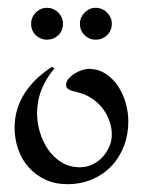

<svg xmlns="http://www.w3.org/2000/svg" viewBox="-20 -452 363 488"><path d="M306.2 -144Q306.2 -109.9 294.9 -80.6Q283.7 -51.3 263.2 -29.8Q242.7 -8.3 214.1 3.9Q185.5 16.1 150.9 16.1Q120.1 16.1 95.5 4.6Q70.8 -6.8 53.2 -26.4Q35.6 -45.9 26.4 -72Q17.1 -98.1 17.1 -127.9Q17.1 -152.8 24.2 -175.3Q31.2 -197.8 43.9 -217Q56.6 -236.3 74.2 -252.7Q91.8 -269 112.3 -282.2L118.2 -277.8Q97.7 -253.9 85.9 -225.1Q74.2 -196.3 74.2 -164.1Q74.2 -140.6 81.3 -116.5Q88.4 -92.3 102.1 -72.3Q115.7 -52.2 136.2 -39.6Q156.7 -26.9 183.1 -26.9Q199.7 -26.9 214.4 -33.7Q229 -40.5 240 -52.2Q251 -64 257.6 -78.9Q264.2 -93.8 264.2 -109.9Q264.2 -125.5 259.5 -140.4Q254.9 -155.3 246.6 -168.2Q238.3 -181.2 226.6 -191.7Q214.8 -202.1 201.2 -209Q193.4 -212.9 186.3 -214.8Q179.2 -216.8 170.9 -219.2Q167.5 -219.7 163.6 -220.9Q159.7 -222.2 156.2 -223.9Q152.8 -225.6 150.4 -228.5Q147.9 -231.4 147.9 -235.8Q147.9 -244.6 154.3 -252Q160.6 -259.3 169.4 -264.9Q178.2 -270.5 188 -273.7Q197.8 -276.9 205.1 -276.9Q230 -276.9 249 -264.2Q268.1 -251.5 280.8 -231.9Q293.5 -212.4 299.8 -189Q306.2 -165.5 306.2 -144ZM140.1 -392.1Q140.1 -374 128.2 -362.5Q116.2 -351.1 99.1 -351.1Q83 -351.1 71 -362.5Q59.1 -374 59.1 -392.1Q59.1 -399.9 62.3 -407.2Q65.4 -414.6 71 -420.2Q76.7 -425.8 83.7 -429Q90.8 -432.1 99.1 -432.1Q107.9 -432.1 115.2 -429Q122.6 -425.8 128.2 -420.2Q133.8 -414.6 137 -407.2Q140.1 -399.9 140.1 -392.1ZM264.2 -392.1Q264.2 -374 252.2 -362.5Q240.2 -351.1 223.1 -351.1Q207 -351.1 195.1 -362.5Q183.1 -374 183.1 -392.1Q183.1 -399.9 186.3 -407.2Q189.5 -414.6 195.1 -420.2Q200.7 -425.8 207.8 -429Q214.8 -432.1 223.1 -432.1Q231.9 -432.1 239.3 -429Q246.6 -425.8 252.2 -420.2Q257.8 -414.6 261 -407.2Q264.2 -399.9 264.2 -392.1Z"/></svg>

Font: Montez
Style: Regular
Weight: 400
Designer: Astigmatic (AOETI)
Foundry: Astigmatic (AOETI)
Version: Version 1.001